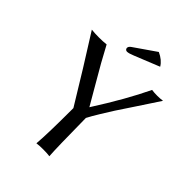

<svg xmlns="http://www.w3.org/2000/svg" viewBox="-235 -931 1045 1045"><g transform="rotate(45 287.5 -408.5)"><path d="M333 -285.2Q335.4 -52.7 339.8 2.9Q321.3 0 290 0Q258.8 0 240.2 2.9Q247.1 -74.2 247.1 -274.9L130.4 -465.8L16.1 -647.9Q42 -645 73.2 -645Q104.5 -645 129.9 -647.9L180.7 -554.7L249 -436.5L305.2 -339.8Q416 -513.2 480 -647.9Q498 -645 522 -645Q543.9 -645 564 -647.9L484.9 -527.8L416 -423.8L371.6 -352.5Q347.7 -313.5 333 -285.2ZM359.9 -819.8Q402.8 -800.3 421.9 -768.1L277.8 -710Q250 -698.2 235.8 -698.2Q229.5 -698.2 225.3 -702.6Q221.2 -707 221.2 -712.9Q221.2 -724.1 235.8 -733.9Z"/></g></svg>

Font: Linux Biolinum G
Style: Regular
Weight: 400
Designer: Philipp H. Poll
Foundry: Philipp H. Poll
Version: Version 1.1.0 ; ttfautohint (v1.6)